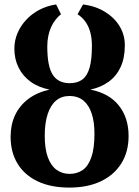

<svg xmlns="http://www.w3.org/2000/svg" viewBox="-20 -838 630 869"><path d="M294 11Q210.5 11 151 -17Q91.5 -45 59.8 -96.8Q28 -148.5 28 -219Q28 -273.5 48.2 -316.8Q68.5 -360 107.8 -389.8Q147 -419.5 204 -432.5Q153.5 -442.5 118 -468.5Q82.5 -494.5 63.8 -532.8Q45 -571 45 -618Q45 -654 58.8 -687Q72.5 -720 97.8 -747.5Q123 -775 157.5 -793.2Q192 -811.5 234 -818L256 -773.5Q243 -763.5 231.8 -749.2Q220.5 -735 212 -716.8Q203.5 -698.5 198.8 -676.2Q194 -654 194 -627.5Q194 -537.5 218.8 -499.5Q243.5 -461.5 295.5 -461.5Q331 -461.5 353.2 -478.5Q375.5 -495.5 385.8 -532.8Q396 -570 396 -630Q396 -665 388.5 -692.5Q381 -720 366.2 -740.2Q351.5 -760.5 331 -773.5L356 -818Q413 -810.5 455.5 -784.2Q498 -758 521.5 -719Q545 -680 545 -633.5Q545 -575.5 525.8 -534.2Q506.5 -493 471.5 -467.8Q436.5 -442.5 389 -432.5Q474.5 -415.5 518.2 -360Q562 -304.5 562 -222.5Q562 -151 529.2 -98.5Q496.5 -46 436.5 -17.5Q376.5 11 294 11ZM295 -51Q328.5 -51 353.8 -68.2Q379 -85.5 393.2 -125.5Q407.5 -165.5 407.5 -233Q407.5 -285.5 395.2 -323.5Q383 -361.5 358 -382.5Q333 -403.5 294 -403.5Q258.5 -403.5 233.8 -382.8Q209 -362 195.8 -321.8Q182.5 -281.5 182.5 -223.5Q182.5 -164.5 196.5 -126.2Q210.5 -88 236 -69.5Q261.5 -51 295 -51Z"/></svg>

Font: Merriweather 28pt
Style: Bold
Weight: 700
Version: Version 2.100